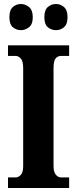

<svg xmlns="http://www.w3.org/2000/svg" viewBox="-20 -941 384 961"><path d="M20 0V-53H59Q72 -53 84 -65.5Q96 -78 96 -109V-601Q96 -635 84 -648Q72 -661 59 -661H20V-714H326V-661H285Q268 -661 258 -648Q248 -635 248 -600V-110Q248 -80 259.5 -66.5Q271 -53 285 -53H326V0ZM261 -790Q237 -790 219.5 -804.5Q202 -819 202 -855Q202 -891 219.5 -906Q237 -921 261 -921Q282 -921 300 -906Q318 -891 318 -855Q318 -819 300 -804.5Q282 -790 261 -790ZM85 -790Q62 -790 44.5 -804.5Q27 -819 27 -855Q27 -891 44.5 -906Q62 -921 85 -921Q106 -921 125 -906Q144 -891 144 -855Q144 -819 125 -804.5Q106 -790 85 -790Z"/></svg>

Font: Noto Serif Khmer ExtraCondensed ExtraBold
Style: Regular
Weight: 800
Width: 2
Designer: Danh Hong and the Monotype Design Team
Foundry: Monotype Imaging Inc.
Version: Version 2.004; ttfautohint (v1.8.4.7-5d5b)